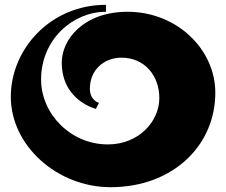

<svg xmlns="http://www.w3.org/2000/svg" viewBox="-20 -749 941 799"><path d="M429 -148C273 -148 151 -276 151 -418C151 -584 282 -700 421 -700V-729C190 -729 25 -545 25 -346C25 -143 218 30 440 30C699 30 876 -143 876 -363C876 -545 715 -700 511 -700C327 -700 237 -584 237 -489C237 -330 379 -296 379 -296L392 -321C392 -321 354 -330 354 -380C354 -458 413 -509 485 -509C583 -509 643 -433 643 -341C643 -243 557 -148 429 -148Z"/></svg>

Font: Ouroboros
Style: Regular
Weight: 400
Designer: Ariel Martín Pérez
Foundry: Velvetyne Type Foundry
Version: Version 2.001;hotconv 1.0.109;makeotfexe 2.5.65596